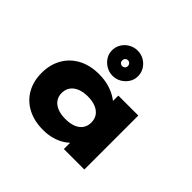

<svg xmlns="http://www.w3.org/2000/svg" viewBox="-193 -1095 1346 1346"><g transform="rotate(45 480.0 -422.5)"><path d="M387 9Q297 9 231.5 -26Q166 -61 131 -123Q96 -185 96 -267Q96 -349 131.5 -412Q167 -475 232.5 -510.5Q298 -546 387 -546Q438 -546 479.5 -535Q521 -524 553.5 -505.5Q586 -487 607 -465.5Q628 -444 636 -424L589 -417V-535H787V0H584V-147L626 -131Q621 -105 600.5 -80Q580 -55 549 -35Q518 -15 476.5 -3Q435 9 387 9ZM442 -156Q489 -156 522 -169.5Q555 -183 572 -208Q589 -233 589 -267Q589 -302 572 -327Q555 -352 522 -366Q489 -380 442 -380Q396 -380 363 -366Q330 -352 312.5 -327Q295 -302 295 -267Q295 -233 312.5 -208Q330 -183 363 -169.5Q396 -156 442 -156ZM462 -604Q428 -604 398.5 -621Q369 -638 351 -666Q333 -694 333 -728Q333 -763 350.5 -791.5Q368 -820 397.5 -837Q427 -854 462 -854Q498 -854 527 -837Q556 -820 573.5 -791.5Q591 -763 591 -728Q591 -694 573 -666Q555 -638 526 -621Q497 -604 462 -604ZM462 -700Q474 -700 482 -708Q490 -716 490 -728Q490 -741 482 -749.5Q474 -758 462 -758Q450 -758 442 -750Q434 -742 434 -729Q434 -716 442 -708Q450 -700 462 -700Z"/></g></svg>

Font: Lexend Tera Black
Style: Regular
Weight: 900
Version: Version 1.007